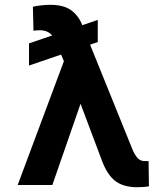

<svg xmlns="http://www.w3.org/2000/svg" viewBox="-20 -766 696 795"><path d="M384.8 -683.6V-591.8L353 -581.1L527.8 -148.9Q536.6 -127.4 548.1 -113.3Q559.6 -99.1 578.6 -99.1H595.2L596.7 5.4Q587.9 7.3 575.2 8.1Q562.5 8.8 547.4 9.3Q491.2 8.8 458.3 -15.9Q425.3 -40.5 403.3 -97.7L313.5 -336.4L196.8 0H53.2L244.6 -512.7L232.9 -540L100.1 -494.6V-586.4L195.8 -619.1Q178.2 -640.6 145.5 -640.6Q140.1 -640.6 133.1 -640.4Q126 -640.1 118.7 -638.7L116.2 -737.8Q129.4 -741.7 151.4 -743.9Q173.3 -746.1 188 -746.1Q242.7 -746.1 273.4 -724.4Q304.2 -702.6 320.3 -663.1L320.8 -661.6Z"/></svg>

Font: Inter Semi Bold
Style: Regular
Weight: 600
Designer: Rasmus Andersson
Foundry: rsms
Version: Version 4.000;git-e0f93cc